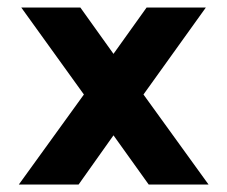

<svg xmlns="http://www.w3.org/2000/svg" viewBox="-20 -494 609 514"><path d="M190.4 0 283.8 -131.7 378.1 0H538.3L364.1 -241L531.1 -473.9H372.5L283.8 -349.8L195.1 -473.9H36.9L204.6 -241L30.4 0Z"/></svg>

Font: Arad-VF Thin Dots1
Style: Regular
Weight: 100
Designer: Mohammad Darvishi
Version: Version 1.000;August 30, 2024;FontCreator 15.0.0.2992 64-bit